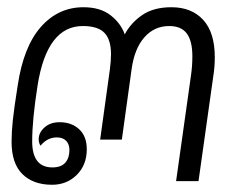

<svg xmlns="http://www.w3.org/2000/svg" viewBox="-20 -501 686 531"><path d="M574 -343Q574 -316 570 -291L529 0H467L508 -291Q512 -318 512 -345Q512 -388 496.5 -408.5Q481 -429 448 -429Q407 -429 379.5 -398Q352 -367 344 -310L317 -115H257L284 -310Q287 -333 287 -351Q287 -391 269 -410Q251 -429 209 -429Q110 -429 84 -265Q69 -170 69 -110Q69 -38 125 -38Q149 -38 160.5 -51Q172 -64 172 -86Q172 -102 163 -111.5Q154 -121 137 -121Q111 -121 92 -98Q87 -106 87 -116Q87 -134 103 -148.5Q119 -163 145 -163Q178 -163 199 -143.5Q220 -124 220 -88Q220 -45 192.5 -17.5Q165 10 124 10Q72 10 42 -19.5Q12 -49 12 -109Q12 -136 15.5 -169Q19 -202 29 -265Q45 -372 93 -426.5Q141 -481 211 -481Q257 -481 285.5 -459Q314 -437 325 -406Q342 -438 373.5 -459.5Q405 -481 454 -481Q510 -481 542 -446Q574 -411 574 -343Z"/></svg>

Font: Krub
Style: Italic
Weight: 400
Italic angle: -8°
Designer: Ekaluck Peanpanawate
Foundry: Cadson Demak Co.,Ltd.
Version: Version 1.000; ttfautohint (v1.6)